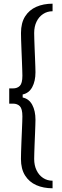

<svg xmlns="http://www.w3.org/2000/svg" viewBox="-20 -820 335 1041"><path d="M265 200.8Q215.5 200.8 176.8 183.8Q138.1 166.7 115.9 131.4Q93.6 96 93.6 41.8Q93.6 29.2 94.3 4.2Q95 -20.8 96.2 -50.7Q97.3 -80.5 98.7 -109.5Q100 -138.5 100.7 -160Q101.4 -181.6 101.4 -189.1Q101.4 -230 87.7 -244.1Q74.1 -258.1 50.4 -258.1H30V-340.7H50.4Q74.1 -340.7 87.7 -354.7Q101.4 -368.7 101.4 -409.6Q101.4 -416.8 100.7 -438.4Q100 -460 98.9 -489Q97.8 -518.1 96.5 -548.2Q95.2 -578.3 94.5 -603.4Q93.8 -628.4 93.8 -641Q93.8 -695.6 116 -730.8Q138.2 -766 176.9 -783Q215.5 -800 265 -800V-759Q236.2 -759 213.5 -743.9Q190.8 -728.9 178.1 -702.5Q165.3 -676.1 165.3 -641Q165.3 -629.3 166 -607.3Q166.6 -585.3 167.7 -558.6Q168.8 -531.9 169.9 -505.4Q171 -479 171.6 -458.3Q172.3 -437.6 172.3 -428.4Q172.3 -379.9 154.7 -347.5Q137.1 -315 102.9 -307.8V-291.4Q137.1 -284.3 154.7 -251.8Q172.3 -219.2 172.3 -170.8Q172.3 -161.6 171.6 -140.9Q171 -120.2 169.9 -93.8Q168.8 -67.3 167.7 -40.6Q166.6 -13.9 166 8.1Q165.3 30.2 165.3 41.8Q165.3 76.5 178.1 103.1Q190.8 129.7 213.5 144.8Q236.2 159.8 265 159.8Z"/></svg>

Font: Big Shoulders Stencil Display SC Thin
Style: Regular
Weight: 100
Designer: Patric King
Foundry: XO Type Co
Version: Version 2.001